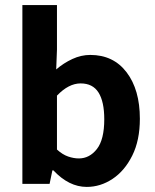

<svg xmlns="http://www.w3.org/2000/svg" viewBox="-20 -723 610 755"><path d="M321 12Q251 12 190 -53H186L175 0H68V-703H204V-528L201 -450Q230 -475 264.5 -491Q299 -507 335 -507Q426 -507 478 -438.5Q530 -370 530 -256Q530 -171 500 -111Q470 -51 422.5 -19.5Q375 12 321 12ZM290 -100Q332 -100 361 -137Q390 -174 390 -254Q390 -323 367.5 -359Q345 -395 297 -395Q250 -395 204 -347V-135Q226 -115 248 -107.5Q270 -100 290 -100Z"/></svg>

Font: Assistant
Style: Bold
Weight: 700
Designer: Hebrew By Ben Nathan, Latin by Paul Hunt
Version: Version 3.000